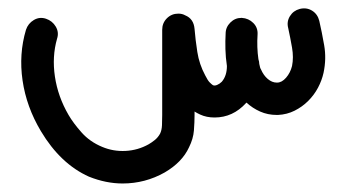

<svg xmlns="http://www.w3.org/2000/svg" viewBox="-20 -270 813 451"><path d="M268 161Q229 161 189 145Q122 115 76 38Q42 -19 33 -81Q24 -143 41 -200Q46 -215 59.5 -223Q73 -231 88 -226Q103 -221 111 -207.5Q119 -194 114 -179Q102 -137 109 -90Q116 -43 141 0Q152 19 171.5 41Q191 63 220 75Q246 86 275 84.5Q304 83 329 69Q336 65 343.5 59Q351 53 356 44Q360 36 360.5 24Q361 12 361 0V-200Q361 -216 372 -227Q383 -238 399 -238Q408 -238 415 -234Q435 -226 437 -202Q439 -177 443.5 -148Q448 -119 462 -93Q468 -81 472.5 -76.5Q477 -72 480 -70Q484 -68 490 -70.5Q496 -73 501 -78Q513 -92 513 -115Q510 -135 509.5 -154.5Q509 -174 510 -191Q510 -206 521 -217Q532 -228 547 -228H548Q564 -227 575 -216Q586 -205 585 -189Q584 -174 584.5 -159.5Q585 -145 587 -131Q589 -125 589 -120Q590 -117 590.5 -113.5Q591 -110 593 -107Q599 -93 609 -84.5Q619 -76 630 -76H631Q642 -76 652 -87.5Q662 -99 666 -115Q670 -135 666 -158Q662 -181 657 -204Q653 -219 661 -232Q669 -245 684 -249Q700 -253 713 -245Q726 -237 730 -221Q736 -195 741.5 -163.5Q747 -132 740 -99Q736 -81 727 -64Q718 -47 704 -33Q690 -19 672 -10Q654 -1 633 0H630Q609 0 591 -8Q573 -16 559 -29Q558 -28 558 -28Q527 6 484 6Q465 6 450 -1Q446 -3 443 -4.5Q440 -6 437 -8V0Q437 17 435.5 36.5Q434 56 424 76Q408 111 367 135Q321 161 268 161Z"/></svg>

Font: Dongol
Style: Regular
Weight: 400
Designer: Abdo Mohamed and Ibrahim Hamdi
Foundry: Protype Foundry
Version: Version 1.000;hotconv 1.0.109;makeotfexe 2.5.65596